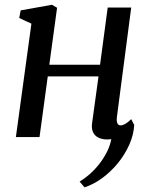

<svg xmlns="http://www.w3.org/2000/svg" viewBox="-20 -574 624 804"><path d="M469.5 -84Q467.5 -65.5 471.8 -57.2Q476 -49 484 -49Q493.5 -49 504 -54.8Q514.5 -60.5 529.5 -75L542 -51Q540 -10.5 522 30.5Q504 71.5 474.8 107.8Q445.5 144 409 171Q372.5 198 334 210.5L313.5 186.5Q333.5 174.5 354.8 156Q376 137.5 394.8 113.8Q413.5 90 427.2 63.2Q441 36.5 446 8.5Q443 9 438.2 9.5Q433.5 10 429 10Q409 10 393.5 3Q378 -4 370.2 -19.2Q362.5 -34.5 365.5 -57.5L392.5 -254H180L145.5 0H46.5L111.5 -475L60.5 -498.5L66.5 -530.5L197.5 -554L219 -541.5L186.5 -303H399L431 -542.5H529.5Z"/></svg>

Font: Merriweather 48pt
Style: Italic
Weight: 400
Italic angle: -7.8°
Version: Version 2.101